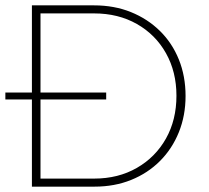

<svg xmlns="http://www.w3.org/2000/svg" viewBox="-20 -696 778 716"><path d="M0 -325V-351H376V-325ZM110 0V-30H331Q421 -30 490.5 -70Q560 -110 599 -179.5Q638 -249 638 -339Q638 -428 599 -497.5Q560 -567 490.5 -606.5Q421 -646 331 -646H114V-676H331Q406 -676 468 -651Q530 -626 576 -581Q622 -536 647 -474Q672 -412 672 -338Q672 -265 647 -203Q622 -141 576.5 -95.5Q531 -50 469 -25Q407 0 333 0ZM99 0V-676H131V0Z"/></svg>

Font: Outfit Thin
Style: Regular
Weight: 100
Designer: Rodrigo Fuenzalida
Foundry: fragTYPE
Version: Version 1.100;gftools[0.9.27]